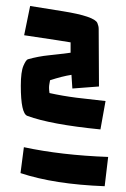

<svg xmlns="http://www.w3.org/2000/svg" viewBox="-20 -648 424 644"><path d="M216.8 -505.9Q205.1 -508.3 61 -529.8L81.1 -627.9L190.4 -610.4Q296.9 -593.3 306.6 -570.8Q311 -560.5 311 -550.8L312 -357.9L222.7 -351.1L219.7 -397Q188.5 -392.1 147.9 -378.9L145.5 -365.2Q144.5 -359.9 144.5 -353.3Q144.5 -346.7 146 -335.9Q189.9 -326.2 236.3 -320.3L334 -309.1L316.9 -213.9Q149.4 -230.5 71.8 -259.3Q49.8 -267.1 49.8 -360.4Q49.8 -407.2 58.6 -427.5Q67.4 -447.8 73.7 -449.2Q108.4 -459 144.3 -462.6Q180.2 -466.3 216.8 -471.2ZM331.1 -23.4Q161.6 -29.8 48.8 -67.4L60.1 -154.3Q185.5 -127.4 342.8 -121.6Z"/></svg>

Font: Passero One
Style: Regular
Weight: 400
Designer: Viktoriya Grabowska
Foundry: Viktoriya Grabowska
Version: Version 1.003